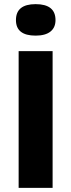

<svg xmlns="http://www.w3.org/2000/svg" viewBox="-20 -907 344 927"><path d="M70 0V-660H234V0ZM152 -735Q57 -735 57 -810Q57 -887 152 -887Q248 -887 248 -810Q248 -774 223.5 -754.5Q199 -735 152 -735Z"/></svg>

Font: Bricolage Grotesque 12pt ExtraBold
Style: Regular
Weight: 800
Designer: Mathieu Triay
Foundry: Atelier Triay
Version: Version 1.001; ttfautohint (v1.8.4.7-5d5b);gftools[0.9.33.de